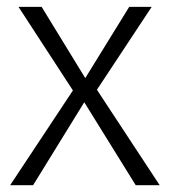

<svg xmlns="http://www.w3.org/2000/svg" viewBox="-20 -543 499 563"><path d="M448.2 0H377.9L227.1 -243.2L77.1 0H9.8L193.8 -277.8L34.2 -522.9H102.1L230 -314L358.9 -522.9H424.8L264.2 -279.8Z"/></svg>

Font: FiraSans-Light
Style: Regular
Weight: 300
Designer: Carrois Corporate & Edenspiekermann AG
Foundry: Carrois Corporate GbR & Edenspiekermann AG
Version: Version 3.106;PS 003.106;hotconv 1.0.70;makeotf.lib2.5.58329